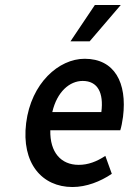

<svg xmlns="http://www.w3.org/2000/svg" viewBox="-20 -739 544 771"><path d="M85 -245C65 -83 149 12 271 12C327 12 383 -10 429 -41L403 -113C368 -90 334 -77 296 -77C225 -77 180 -127 182 -216H463C467 -228 471 -248 474 -270C491 -407 440 -503 320 -503C216 -503 105 -405 85 -245ZM190 -289C209 -371 260 -414 312 -414C372 -414 397 -367 387 -289ZM465 -719H361L263 -573H340Z"/></svg>

Font: Falling Sky
Style: CondObl
Weight: 400
Designer: Paul D. Hunt
Foundry: Adobe Systems Incorporated
Version: Version 1.02